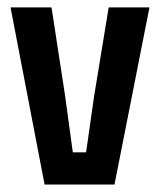

<svg xmlns="http://www.w3.org/2000/svg" viewBox="-20 -495 429 515"><path d="M287.1 0H99.6L8.3 -475.1H118.2L154.8 -236.8L175.3 -86.4H210.9L232.4 -236.8L271.5 -475.1H380.9Z"/></svg>

Font: Agdasima
Style: Bold
Weight: 700
Width: 3
Designer: The DocRepair Project, Patric King
Foundry: Google
Version: Version 2.002